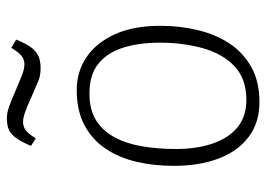

<svg xmlns="http://www.w3.org/2000/svg" viewBox="-128 -632 774 558"><g transform="rotate(-90 259.0 -353.0)"><path d="M241 14Q182 14 140.5 -17Q99 -48 77.5 -104Q56 -160 56 -235Q56 -293 68 -344Q80 -395 106.5 -434Q133 -473 175 -495Q217 -517 276 -517Q330 -517 372 -488.5Q414 -460 438.5 -406Q463 -352 463 -274Q463 -217 450.5 -165Q438 -113 411.5 -73Q385 -33 343 -9.5Q301 14 241 14ZM247 -24Q310 -24 346.5 -59.5Q383 -95 398.5 -152.5Q414 -210 414 -275Q414 -336 399.5 -382Q385 -428 353 -454Q321 -480 266 -480Q219 -480 188 -460.5Q157 -441 138.5 -406Q120 -371 112.5 -325.5Q105 -280 105 -229Q105 -168 121 -121.5Q137 -75 168.5 -49.5Q200 -24 247 -24ZM341 -622Q319 -622 304 -628Q289 -634 260 -647Q222 -664 208 -668.5Q194 -673 184 -673Q171 -673 160.5 -666Q150 -659 136 -636L114 -650Q127 -681 139 -696Q151 -711 164 -715.5Q177 -720 194 -720Q209 -720 225.5 -714.5Q242 -709 274 -695Q300 -684 318.5 -676.5Q337 -669 352 -669Q364 -669 374.5 -676.5Q385 -684 399 -707L423 -693Q411 -663 399 -648Q387 -633 373 -627.5Q359 -622 341 -622Z"/></g></svg>

Font: Literata ExtraLight
Style: Italic
Weight: 250
Italic angle: -2°
Designer: Latin by Veronika Burian and Jose Scaglione. Greek by Irene Vlachou. Cyrillic by Vera Evstafieva
Foundry: TypeTogether
Version: Version 3.002